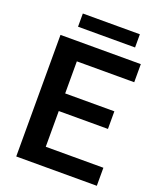

<svg xmlns="http://www.w3.org/2000/svg" viewBox="-156 -959 876 1055"><g transform="rotate(20 282.0 -431.5)"><path d="M539.1 -105.5V0H67.9V-710.9H537.6V-605H202.1V-417.5H489.7V-314.5H202.1V-105.5ZM476.6 -863.3V-786.1H143.1V-863.3Z"/></g></svg>

Font: Vazirmatn RD SemiBold
Style: Regular
Weight: 600
Designer: Saber Rastikerdar
Foundry: Saber Rastikerdar
Version: Version 32.102